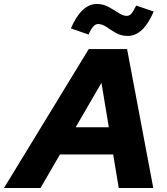

<svg xmlns="http://www.w3.org/2000/svg" viewBox="-83 -947 841 967"><path d="M-63 0 364 -700H557L689 0H515L487 -169H219L121 0ZM298 -306H465L428 -530ZM363 -773 274 -804Q327 -927 405 -927Q437 -927 464 -912Q491 -897 514 -882Q537 -867 555 -867Q569 -867 578.5 -878Q588 -889 603 -919L691 -889Q639 -766 560 -766Q527 -766 501 -781Q475 -796 453.5 -811Q432 -826 410 -826Q386 -826 363 -773Z"/></svg>

Font: Red Hat Display Black
Style: Italic
Weight: 900
Italic angle: -12°
Designer: Pentagram, MCKL
Foundry: Pentagram, MCKL
Version: Version 1.023; ttfautohint (v1.8.3)